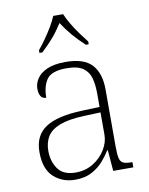

<svg xmlns="http://www.w3.org/2000/svg" viewBox="-87 -829 700 902"><g transform="rotate(-10 263.5 -378.0)"><path d="M199 10Q138 10 96.5 -28Q55 -66 55 -147Q55 -226 111.5 -263Q168 -300 287 -304L370 -307V-371Q370 -413 361.5 -444.5Q353 -476 327 -494.5Q301 -513 248 -513Q177 -513 154 -480.5Q131 -448 131 -393Q97 -393 97 -443Q97 -466 111.5 -489Q126 -512 159.5 -527.5Q193 -543 248 -543Q337 -543 374.5 -501.5Q412 -460 412 -383V-111Q412 -75 416 -56.5Q420 -38 432.5 -31.5Q445 -25 471 -25H477V0H381L373 -100H370Q356 -77 334 -51.5Q312 -26 279 -8Q246 10 199 10ZM207 -23Q254 -23 291 -46Q328 -69 349 -104Q370 -139 370 -174V-281L289 -278Q216 -275 174 -258.5Q132 -242 114.5 -213.5Q97 -185 97 -145Q97 -95 122.5 -59Q148 -23 207 -23ZM136 -619Q152 -638 170.5 -664Q189 -690 205 -717Q221 -744 230 -766H277Q286 -744 302 -717Q318 -690 337 -664Q356 -638 371 -619V-606H357Q322 -639 299 -666Q276 -693 253 -728Q231 -693 208 -666Q185 -639 150 -606H136Z"/></g></svg>

Font: Noto Serif Malayalam ExtraLight
Style: Regular
Weight: 200
Designer: Indian type Foundry, Jelle Bosma, Monotype Design Team
Foundry: Monotype Imaging Inc.
Version: Version 2.104; ttfautohint (v1.8.4.7-5d5b)